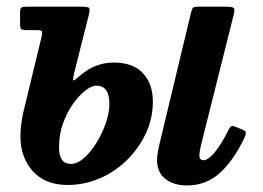

<svg xmlns="http://www.w3.org/2000/svg" viewBox="-20 -540 786 574"><path d="M678 -493.5 581 -106.5Q579.5 -101 577.8 -90.8Q576 -80.5 576 -76.5Q576 -61 588 -61Q603 -61 623.2 -86.2Q643.5 -111.5 662 -149.5Q666.5 -159 670.5 -162Q674.5 -165 684 -161L706 -152Q715 -148 715 -142.8Q715 -137.5 710.5 -127.5Q679 -61 637.5 -23.2Q596 14.5 539 14.5Q500 14.5 474.8 -4.8Q449.5 -24 449.5 -62.5Q449.5 -70.5 451.5 -83Q453.5 -95.5 455.5 -104L551 -502Q554 -514.5 557.5 -517.2Q561 -520 571.5 -520H655Q676 -520 679.2 -515.8Q682.5 -511.5 678 -493.5ZM50 -205.5 105 -433Q107.5 -444 104.5 -447Q101.5 -450 90.5 -450H58Q46.5 -450 43.2 -453.2Q40 -456.5 40 -469V-504Q40 -514.5 44 -517.2Q48 -520 58 -520H224Q243.5 -520 246.5 -516Q249.5 -512 245.5 -495L204.5 -333Q195.5 -298 200.2 -299.5Q205 -301 223 -317Q266.5 -353 320 -353Q378.5 -353 407.8 -320.8Q437 -288.5 437 -236.5Q437 -186.5 416.2 -141.8Q395.5 -97 360 -62Q324.5 -27 278.5 -7Q232.5 13 182 13Q115.5 13 78.2 -28.2Q41 -69.5 41 -133Q41 -148.5 43.5 -168.5Q46 -188.5 50 -205.5ZM156.5 -99Q156.5 -50 192 -50Q211 -50 231 -67.5Q251 -85 268.2 -112.8Q285.5 -140.5 296.2 -171.5Q307 -202.5 307 -229.5Q307 -284 268 -284Q254.5 -284 235.8 -269.8Q217 -255.5 198.8 -230.2Q180.5 -205 168.5 -171.5Q156.5 -138 156.5 -99Z"/></svg>

Font: Besley* Narrow Semi
Style: Italic
Weight: 600
Width: 4
Italic angle: -13°
Designer: Owen Earl
Foundry: indestructible type*
Version: Version 3.000; ttfautohint (v1.8.3)